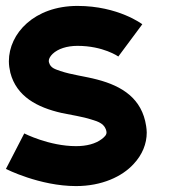

<svg xmlns="http://www.w3.org/2000/svg" viewBox="-36 -614 591 649"><path d="M445 -532C445 -532 364 -594 226 -594C80 -594 -6 -501 -6 -407C-6 -394 -4 -381 -1 -368C20 -288 89 -251 173 -232C206 -225 242 -220 273 -210C297 -203 320 -195 324 -168C325 -158 317 -151 308 -144C287 -128 257 -120 221 -120C130 -120 46 -163 46 -163L-16 -43C-16 -43 98 15 221 15C308 15 377 -17 416 -60C445 -91 460 -128 460 -166C460 -173 459 -181 458 -188C444 -281 377 -323 293 -345C252 -356 206 -361 168 -374C151 -380 135 -384 130 -402C129 -404 129 -406 129 -408C129 -417 135 -425 142 -432C160 -449 190 -459 226 -459C313 -459 364 -423 364 -423Z"/></svg>

Font: MintSans
Style: Bold
Weight: 700
Version: Version 2.0